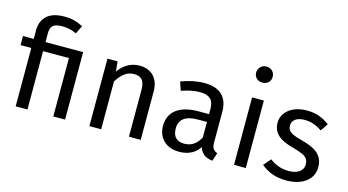

<svg xmlns="http://www.w3.org/2000/svg" viewBox="-85 -1109 2624 1449"><g transform="rotate(15 1227.0 -384.0)"><path d="M276 -750Q318 -750 352.5 -741Q387 -732 422 -714L390 -650Q365 -662 337 -668.5Q309 -675 279 -675Q226 -675 206 -656Q186 -637 186 -597V-527H480V0H388V-456H186V0H94V-456H10V-527H94V-596Q94 -666 139 -708Q184 -750 276 -750Z M918 -539Q990 -539 1030.5 -496Q1071 -453 1071 -378V0H979V-365Q979 -421 958 -444Q937 -467 896 -467Q854 -467 822 -443Q790 -419 762 -374L746 -432Q774 -481 818.5 -510Q863 -539 918 -539ZM749 -527 762 -398V0H670V-527Z M1426 -539Q1519 -539 1565 -493.5Q1611 -448 1611 -364V-123Q1611 -91 1622 -75.5Q1633 -60 1655 -52L1634 12Q1588 7 1561.5 -15.5Q1535 -38 1526 -86L1519 -123V-360Q1519 -416 1492 -440Q1465 -464 1409 -464Q1380 -464 1344 -457Q1308 -450 1267 -436L1244 -503Q1293 -521 1337.5 -530Q1382 -539 1426 -539ZM1534 -321V-260H1450Q1377 -260 1340.5 -233Q1304 -206 1304 -152Q1304 -105 1327 -81Q1350 -57 1395 -57Q1440 -57 1472.5 -81.5Q1505 -106 1528 -157L1540 -82Q1514 -34 1471.5 -11Q1429 12 1374 12Q1296 12 1251 -32Q1206 -76 1206 -147Q1206 -231 1266.5 -276Q1327 -321 1438 -321Z M1892 -527V0H1800V-527ZM1845 -780Q1874 -780 1892 -762Q1910 -744 1910 -717Q1910 -690 1892 -672.5Q1874 -655 1845 -655Q1817 -655 1799 -672.5Q1781 -690 1781 -717Q1781 -744 1799 -762Q1817 -780 1845 -780Z M2225 -539Q2279 -539 2322 -524Q2365 -509 2404 -479L2365 -421Q2329 -444 2296.5 -455Q2264 -466 2228 -466Q2183 -466 2157 -447.5Q2131 -429 2131 -397Q2131 -375 2141.5 -360.5Q2152 -346 2176 -334.5Q2200 -323 2244 -312Q2302 -297 2340.5 -276.5Q2379 -256 2399 -224.5Q2419 -193 2419 -148Q2419 -95 2390 -59Q2361 -23 2314 -5.5Q2267 12 2211 12Q2148 12 2098.5 -6.5Q2049 -25 2012 -57L2061 -113Q2093 -88 2130 -75Q2167 -62 2209 -62Q2261 -62 2291.5 -83.5Q2322 -105 2322 -142Q2322 -169 2311 -185.5Q2300 -202 2273 -214.5Q2246 -227 2194 -241Q2110 -263 2072.5 -300Q2035 -337 2035 -394Q2035 -435 2059.5 -468.5Q2084 -502 2127.5 -520.5Q2171 -539 2225 -539Z"/></g></svg>

Font: Firava
Style: Regular
Weight: 400
Designer: Carrois Corporate & Edenspiekermann AG
Foundry: Greg Finn Gibson
Version: Version 5.000